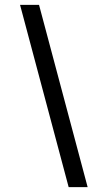

<svg xmlns="http://www.w3.org/2000/svg" viewBox="-20 -770 443 790"><path d="M140.6 -750H62.5L262.5 0H340.6Z"/></svg>

Font: Manrope3
Style: Regular
Weight: 400
Width: 4
Designer: Mikhail Sharanda
Foundry: Mikhail Sharanda
Version: Version 3.000;PS 003.000;hotconv 1.0.88;makeotf.lib2.5.64775